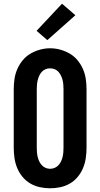

<svg xmlns="http://www.w3.org/2000/svg" viewBox="-20 -1006 540 1034"><path d="M250 8Q222 8 194.5 2Q167 -4 143 -18Q119 -32 101 -54Q83 -76 72.5 -101.5Q62 -127 58 -155Q54 -183 54 -210V-525Q54 -553 58 -580.5Q62 -608 73 -633.5Q84 -659 102 -681Q120 -703 144 -717Q168 -731 195 -738.5Q222 -746 250 -746Q278 -746 305 -738.5Q332 -731 356 -717Q380 -703 398 -681Q416 -659 427 -633.5Q438 -608 442 -580.5Q446 -553 446 -525V-210Q446 -183 442 -155Q438 -127 427.5 -101.5Q417 -76 399 -54Q381 -32 357 -18Q333 -4 305.5 2Q278 8 250 8ZM250 -97Q263 -97 274.5 -102Q286 -107 294.5 -116Q303 -125 308.5 -136.5Q314 -148 317 -160.5Q320 -173 321 -185.5Q322 -198 322 -210V-525Q322 -537 321 -550Q320 -563 317 -575Q314 -587 308.5 -598.5Q303 -610 294.5 -619.5Q286 -629 274 -633.5Q262 -638 249 -638Q236 -638 224.5 -633Q213 -628 204.5 -618.5Q196 -609 191 -597.5Q186 -586 183 -574Q180 -562 179 -549.5Q178 -537 178 -525V-210Q178 -198 179 -185.5Q180 -173 183 -160.5Q186 -148 191.5 -136.5Q197 -125 205.5 -116Q214 -107 225.5 -102Q237 -97 250 -97ZM235 -790 177 -840 314 -986 386 -924Z"/></svg>

Font: Iosevka Slab Extrabold
Style: Regular
Weight: 800
Monospace: yes
Designer: Belleve Invis
Foundry: Belleve Invis
Version: Version 11.1.1; ttfautohint (v1.8.3)